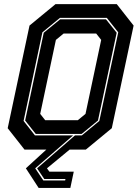

<svg xmlns="http://www.w3.org/2000/svg" viewBox="-20 -720 663 924"><path d="M542 -700 623 -597 518 -103 393 0H315L206 90L217.5 106H335L318.5 184.5H166L104.5 90L203 0H98L17 -103L122 -597L247 -700ZM148 -68.5H332L149.5 90L188.5 148.5H293.5L295 141.5H193L158.5 90L341 -68.5H374L458 -138L549 -564.5L494 -634H268.5L184 -564.5L93.5 -138ZM152 -75.5 101 -140 190.5 -562.5 269.5 -627H490L541.5 -562.5L451.5 -140L373 -75.5ZM197.5 -141.5H354.5L391.5 -172L467 -528L443 -558.5H286L249 -528L173.5 -172Z"/></svg>

Font: Tourney Condensed ExtraBold
Style: Italic
Weight: 800
Width: 3
Italic angle: -12°
Designer: Tyler Finck
Foundry: Etcetera Type Co
Version: Version 1.010; ttfautohint (v1.8.3)